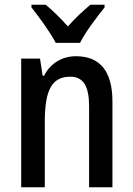

<svg xmlns="http://www.w3.org/2000/svg" viewBox="-20 -786 559 806"><path d="M214 -606H316C338 -651 387 -715 419 -755V-766H359C326 -737 298 -713 265 -675C234 -710 199 -744 172 -766H112V-755C146 -712 192 -649 214 -606ZM299 -550C243 -550 192 -522 165 -468H159L148 -540H69V0H168V-274C168 -405 196 -464 275 -464C331 -464 354 -422 354 -340V0H452V-360C452 -489 398 -550 299 -550Z"/></svg>

Font: Noto Sans Sinhala Condensed Medium
Style: Regular
Weight: 500
Width: 3
Designer: Jelle Bosma - Monotype Design Team
Foundry: Monotype Imaging Inc.
Version: Version 2.006